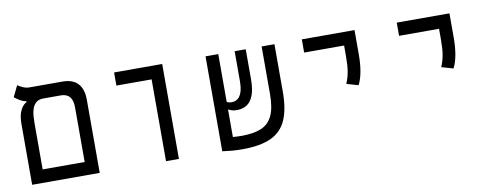

<svg xmlns="http://www.w3.org/2000/svg" viewBox="-55 -885 3040 1167"><g transform="rotate(-10 1465.0 -301.5)"><path d="M66.9 0V-376Q66.9 -426.8 82.3 -458.5Q97.7 -490.2 120.6 -501V-506.3Q99.6 -509.8 81.1 -521.2Q62.5 -532.7 48.8 -543.5L82 -611.8Q93.3 -604 112.8 -595Q132.3 -585.9 153.8 -585.9H357.9Q419.9 -585.9 451.9 -551.8Q483.9 -517.6 483.9 -452.1V0ZM225.1 -504.9Q196.3 -504.9 180.2 -491Q164.1 -477.1 156.7 -455.6Q149.4 -434.1 147.7 -410.4Q146 -386.7 146 -366.7V-81.1H405.3V-418.9Q405.3 -504.9 332.5 -504.9Z M893.1 0V-504.9H675.8V-585.9H972.7V0Z M1362.8 9.3Q1325.7 9.3 1292.2 6.1Q1258.8 2.9 1240.2 0V-0.5V-585.9H1318.8V-291Q1330.1 -283.7 1349.1 -283.7Q1367.7 -283.7 1383.8 -293.9Q1399.9 -304.2 1409.9 -330.6Q1419.9 -356.9 1419.9 -405.3V-585.9H1488.3V-402.3Q1488.3 -337.4 1473.1 -299.8Q1458 -262.2 1431.9 -246.6Q1405.8 -231 1372.1 -231Q1354.5 -231 1342 -234.6Q1329.6 -238.3 1318.8 -244.6V-74.2Q1332 -73.2 1345.9 -72.5Q1359.9 -71.8 1373.5 -71.8Q1443.4 -71.8 1490.7 -90.1Q1538.1 -108.4 1562.3 -156.5Q1586.4 -204.6 1586.4 -293.9V-585.9H1665.5V-293.5Q1665.5 -184.6 1635.7 -117.9Q1606 -51.3 1539.6 -21Q1473.1 9.3 1362.8 9.3Z M2126 -251.5 2053.7 -272.5Q2067.9 -305.2 2074.5 -341.8Q2081.1 -378.4 2081.1 -435.1V-504.4H1834.5V-585.9H2159.7V-435.1Q2159.7 -378.4 2151.4 -331.5Q2143.1 -284.7 2126 -251.5Z M2711.9 -251.5 2639.6 -272.5Q2653.8 -305.2 2660.4 -341.8Q2667 -378.4 2667 -435.1V-504.4H2420.4V-585.9H2745.6V-435.1Q2745.6 -378.4 2737.3 -331.5Q2729 -284.7 2711.9 -251.5Z"/></g></svg>

Font: Cascadia Mono NF SemiLight
Style: Regular
Weight: 350
Monospace: yes
Designer: Aaron Bell
Foundry: Saja Typeworks
Version: Version 2404.023; ttfautohint (v1.8.4)